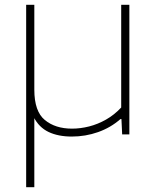

<svg xmlns="http://www.w3.org/2000/svg" viewBox="-20 -560 657 800"><path d="M279 9Q222.5 9 182.2 -10.2Q142 -29.5 120.5 -72.2Q99 -115 99 -185V-240H123V-186Q123 -96 166.8 -60Q210.5 -24 280 -24Q315 -24 351.5 -33.2Q388 -42.5 422.2 -62Q456.5 -81.5 485 -112V-540H519V0H489L486 -64H482Q441 -28 388.5 -9.5Q336 9 279 9ZM89 220V-540H123V220Z"/></svg>

Font: Encode Sans SC Expanded Thin
Style: Regular
Weight: 250
Width: 7
Designer: Multiple Designers
Foundry: Impallari Type
Version: Version 3.002